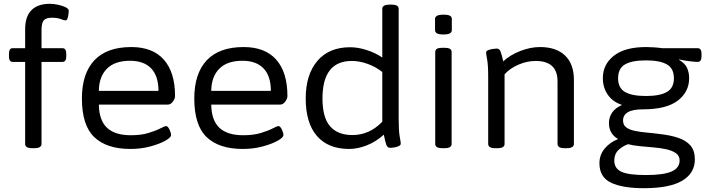

<svg xmlns="http://www.w3.org/2000/svg" viewBox="-20 -776 3737 1008"><path d="M151 2Q129 2 120.5 -4Q112 -10 112 -20V-451H46Q27 -451 27 -481V-493Q27 -523 46 -523H112V-623Q112 -689 145 -722.5Q178 -756 242 -756Q262 -756 285 -751Q308 -746 324.5 -738Q341 -730 341 -719Q341 -714 339.5 -701.5Q338 -689 334.5 -679Q331 -669 324 -669Q316 -669 298.5 -676Q281 -683 252 -683Q223 -683 210.5 -670Q198 -657 198 -618V-523H308Q328 -523 328 -493V-481Q328 -451 308 -451H198V-20Q198 -10 189 -4Q180 2 159 2Z M665 6Q540 6 475 -56Q410 -118 410 -259Q410 -390 475.5 -459.5Q541 -529 669 -529Q782 -529 840.5 -462.5Q899 -396 899 -272Q899 -258 887.5 -242.5Q876 -227 862 -227H499Q500 -145 541.5 -105.5Q583 -66 667 -66Q721 -66 760 -78Q799 -90 822 -102Q845 -114 852 -114Q861 -114 869.5 -96.5Q878 -79 878 -67Q878 -54 847.5 -37Q817 -20 768.5 -7Q720 6 665 6ZM499 -299H812Q812 -377 773.5 -417Q735 -457 663 -457Q583 -457 541.5 -415.5Q500 -374 499 -299Z M1255 6Q1130 6 1065 -56Q1000 -118 1000 -259Q1000 -390 1065.5 -459.5Q1131 -529 1259 -529Q1372 -529 1430.5 -462.5Q1489 -396 1489 -272Q1489 -258 1477.5 -242.5Q1466 -227 1452 -227H1089Q1090 -145 1131.5 -105.5Q1173 -66 1257 -66Q1311 -66 1350 -78Q1389 -90 1412 -102Q1435 -114 1442 -114Q1451 -114 1459.5 -96.5Q1468 -79 1468 -67Q1468 -54 1437.5 -37Q1407 -20 1358.5 -7Q1310 6 1255 6ZM1089 -299H1402Q1402 -377 1363.5 -417Q1325 -457 1253 -457Q1173 -457 1131.5 -415.5Q1090 -374 1089 -299Z M1813 6Q1703 6 1644 -62Q1585 -130 1585 -259Q1585 -384 1646 -456Q1707 -528 1818 -528Q1860 -528 1906 -513Q1952 -498 1987 -474V-730Q1987 -752 2028 -752H2034Q2073 -752 2073 -730V-151Q2073 -89 2078.5 -59Q2084 -29 2084 -22Q2084 -14 2073.5 -9Q2063 -4 2050 -2Q2037 0 2028 0Q2014 0 2008 -16.5Q2002 -33 1995 -69Q1954 -32 1906 -13Q1858 6 1813 6ZM1830 -67Q1920 -67 1987 -137V-398Q1953 -425 1910.5 -440.5Q1868 -456 1827 -456Q1673 -456 1673 -259Q1673 -159 1713 -113Q1753 -67 1830 -67Z M2304 2Q2282 2 2273.5 -4Q2265 -10 2265 -20V-503Q2265 -514 2273.5 -519.5Q2282 -525 2304 -525H2312Q2334 -525 2342.5 -519.5Q2351 -514 2351 -503V-20Q2351 -10 2342.5 -4Q2334 2 2312 2ZM2308 -595Q2284 -595 2274 -601Q2264 -607 2264 -617V-677Q2264 -687 2274 -693Q2284 -699 2308 -699Q2332 -699 2342 -693.5Q2352 -688 2352 -677V-617Q2352 -607 2342 -601Q2332 -595 2308 -595Z M2582 2Q2560 2 2551.5 -4Q2543 -10 2543 -20V-372Q2543 -434 2537.5 -463.5Q2532 -493 2532 -500Q2532 -508 2542.5 -512.5Q2553 -517 2566.5 -519Q2580 -521 2588 -521Q2602 -521 2608 -505.5Q2614 -490 2622 -454Q2659 -488 2712 -508.5Q2765 -529 2815 -529Q2900 -529 2946.5 -484.5Q2993 -440 2993 -357V-20Q2993 -10 2984 -4Q2975 2 2954 2H2946Q2924 2 2915.5 -4Q2907 -10 2907 -20V-349Q2907 -456 2792 -456Q2748 -456 2703 -437Q2658 -418 2629 -386V-20Q2629 -10 2620.5 -4Q2612 2 2590 2Z M3360 212Q3248 212 3187.5 183Q3127 154 3127 81Q3127 37 3154.5 4Q3182 -29 3223 -45L3224 -47Q3202 -59 3189.5 -80Q3177 -101 3177 -130Q3177 -161 3194 -185.5Q3211 -210 3246 -225Q3197 -241 3171 -278.5Q3145 -316 3145 -366Q3145 -438 3203 -483.5Q3261 -529 3372 -529Q3388 -529 3412.5 -527.5Q3437 -526 3456 -523H3643Q3663 -523 3663 -493V-481Q3663 -451 3643 -451Q3629 -451 3600.5 -454.5Q3572 -458 3546 -464L3545 -462Q3577 -443 3587.5 -418.5Q3598 -394 3598 -366Q3598 -293 3538 -247.5Q3478 -202 3356 -202Q3302 -202 3276.5 -187Q3251 -172 3251 -143Q3251 -120 3267.5 -107.5Q3284 -95 3312.5 -89Q3341 -83 3375.5 -80Q3410 -77 3447 -72Q3500 -66 3540.5 -52.5Q3581 -39 3604.5 -12.5Q3628 14 3628 61Q3628 133 3562 172.5Q3496 212 3360 212ZM3371 -272Q3444 -272 3481 -293Q3518 -314 3518 -365Q3518 -417 3481 -438Q3444 -459 3371 -459Q3298 -459 3261.5 -438Q3225 -417 3225 -365Q3225 -314 3261.5 -293Q3298 -272 3371 -272ZM3371 143Q3463 143 3505.5 124.5Q3548 106 3548 66Q3548 42 3529 28.5Q3510 15 3479.5 8Q3449 1 3412.5 -2Q3376 -5 3340.5 -8.5Q3305 -12 3277 -19Q3247 -8 3226 12.5Q3205 33 3205 67Q3205 108 3242 125.5Q3279 143 3371 143Z"/></svg>

Font: Asap Semi Expanded
Style: Regular
Weight: 400
Width: 6
Designer: Pablo Cosgaya
Foundry: Omnibus-Type
Version: Version 3.001; ttfautohint (v1.8.4.7-5d5b)